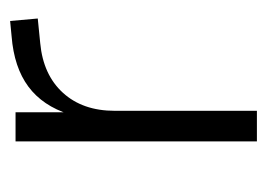

<svg xmlns="http://www.w3.org/2000/svg" viewBox="-96 -444 540 389"><g transform="rotate(-90 174.5 -250.0)"><path d="M82 0V-489H141V-380H137Q154 -434 193 -463Q232 -492 295 -497L326 -500L331 -444L281 -439Q217 -433 180.5 -393Q144 -353 144 -288V0Z"/></g></svg>

Font: Nunito Sans 10pt SemiCondensed Light
Style: Regular
Weight: 300
Width: 4
Designer: Vernon Adams
Foundry: Vernon Adams
Version: Version 3.101;gftools[0.9.27]